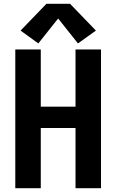

<svg xmlns="http://www.w3.org/2000/svg" viewBox="-20 -997 616 1017"><path d="M61 0H196V-319H380V0H515V-735H380V-432H196V-735H61ZM183 -767 288 -899 393 -767 488 -835 351 -977H226L89 -835Z"/></svg>

Font: Iosevka Sparkle Extrabold
Style: Regular
Weight: 800
Designer: Belleve Invis
Foundry: Belleve Invis
Version: Version 4.5.0; ttfautohint (v1.8.3)